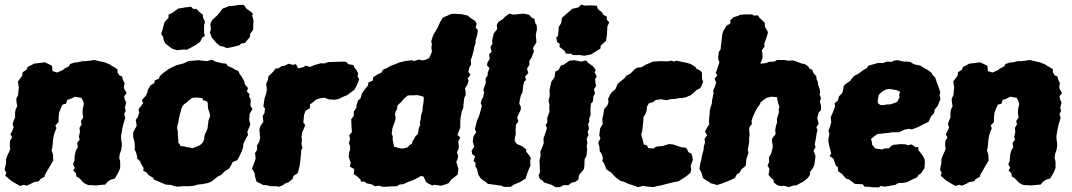

<svg xmlns="http://www.w3.org/2000/svg" viewBox="-27 -781 4611 826"><path d="M112 -503 118 -507 135 -509 166 -513 187 -503 197 -498 199 -475 219 -469 244 -480 250 -486 269 -495 275 -506 294 -512 306 -513 329 -518H341L360 -520L379 -523L399 -518L409 -516L423 -513L445 -504L452 -499L468 -490L479 -482L478 -471L486 -457L498 -452L502 -437L509 -423L506 -408L508 -397L518 -381L507 -367L510 -352L516 -340L510 -318L514 -304L507 -290L512 -274L503 -245L499 -227L497 -214L494 -198V-182L497 -166V-152L494 -135L488 -118L486 -101L490 -86V-59L485 -45L478 -32L467 -13L449 -8L436 1L426 13L403 15L384 17L377 16L352 15L337 8L327 0L324 -5L311 -17L302 -21L300 -36L288 -48L295 -59L287 -74L293 -90L295 -116L300 -135L308 -147L305 -166L316 -181L312 -192L317 -213L315 -231L324 -245L321 -261L331 -275L328 -297L329 -313L334 -334L330 -347L323 -360L296 -365L273 -354L263 -352L257 -335L242 -331L234 -314L227 -295L225 -273V-256L211 -241L216 -230L209 -213L204 -197L201 -179L200 -164L198 -146L195 -134L201 -116L202 -90L193 -75L183 -58L175 -44L166 -29L165 -21L146 -10L140 -1L120 2L105 10L87 18L76 14L59 19L40 8L32 3L20 -4L11 -12L-4 -25L0 -38L-7 -51L-1 -80V-96L4 -110L14 -132L17 -140L15 -157L16 -175L25 -190L18 -203L27 -221L32 -233L27 -248L34 -267L38 -276V-296L40 -309L47 -324L44 -343L43 -355L51 -373L52 -387L54 -404L50 -430L60 -444L69 -456L70 -470L87 -481L92 -493Z M739 22 728 21 710 15 686 13 669 6 658 1 636 -8 633 -15 612 -28 605 -38 589 -47 591 -58 581 -74 576 -87 563 -99V-107L558 -126L552 -138L553 -150L552 -169L546 -191V-212L561 -240L557 -266L566 -277L572 -297L569 -310L579 -324L589 -337L583 -350L601 -370L607 -384L609 -394L620 -413L637 -424L639 -435L657 -443L660 -453L674 -466L700 -485L710 -490L731 -500L762 -508L767 -510L785 -519L804 -520L825 -522L862 -518L885 -524L899 -516L929 -509L946 -507L953 -497L973 -489L985 -481L998 -476L1005 -461L1013 -451L1024 -430L1026 -419L1040 -402L1035 -388L1047 -375L1044 -368L1052 -352L1050 -327L1059 -312L1047 -291L1045 -267L1050 -245L1037 -214L1040 -200L1032 -187L1020 -162L1019 -148L1013 -130L1003 -109L994 -92L974 -84L969 -73L959 -56L941 -45L926 -30L908 -20L898 -12L884 -1L869 6L844 11L824 13L808 18L789 20H760ZM800 -143 819 -150 830 -155 839 -161 846 -170 851 -180 852 -192 854 -202 857 -208 862 -219 866 -229 867 -239 869 -252 870 -263 874 -273 877 -285 872 -303 869 -310 867 -326V-337L865 -342L859 -347L846 -350L845 -358L827 -361H813L800 -360L785 -349L776 -340L768 -335L760 -327L756 -319L752 -310L750 -299L747 -291L745 -279L742 -269L741 -257L736 -241L735 -227L738 -216V-204L739 -192L740 -179V-168L746 -161L749 -153L766 -151L775 -148L789 -147ZM949 -574 933 -581 920 -583 906 -594 885 -618 876 -641 880 -654 878 -679 886 -695 908 -715 924 -735 929 -743 959 -755 978 -756 1001 -760H1022L1034 -743L1048 -734L1061 -722L1058 -713L1064 -692L1063 -682L1062 -653L1050 -637L1047 -620L1038 -610L1027 -596L1011 -594L1002 -586L970 -578ZM733 -565 713 -572 700 -582 685 -593 677 -608 675 -622 666 -635 671 -650 681 -686 698 -704V-718L713 -725L740 -744L769 -749L795 -752L804 -743L819 -742L827 -733L846 -717V-707L855 -686L851 -673V-641L854 -626L843 -619L834 -601L816 -588L798 -578L777 -567L764 -568Z M1136 20 1122 16 1105 15 1097 10 1077 1 1070 -22 1068 -38 1057 -56 1064 -73 1073 -99 1070 -123 1079 -136V-156L1088 -171L1092 -187L1089 -223L1092 -236L1106 -257L1103 -283L1111 -294L1113 -315L1106 -323L1111 -357L1118 -379L1121 -395L1118 -421L1125 -436L1128 -453L1145 -469L1159 -486L1170 -487L1186 -497L1197 -498L1215 -507L1232 -502L1246 -505L1256 -487L1278 -492L1289 -499L1306 -493L1329 -502L1354 -509L1368 -508L1385 -514H1393L1416 -515L1457 -516L1466 -512L1471 -505L1494 -501L1498 -490L1507 -479L1514 -465L1511 -454L1518 -439L1509 -416L1497 -394L1480 -382L1469 -373L1450 -365L1429 -355L1414 -352L1391 -353L1377 -357L1369 -361L1349 -358L1332 -352L1317 -339L1306 -332L1307 -316L1288 -305L1281 -287L1278 -254L1286 -243L1279 -225L1273 -212L1270 -190L1272 -181L1270 -162L1274 -145L1269 -134L1268 -120L1266 -100L1263 -72L1257 -47L1253 -35L1236 -25L1232 -12L1215 3L1200 8L1190 16L1170 23L1166 20Z M1604 18 1585 20 1572 12 1551 8 1540 0 1527 1 1524 -8 1510 -22 1495 -32 1497 -54 1478 -64 1482 -81 1473 -107 1475 -125 1479 -137V-153L1474 -164L1479 -184L1475 -198L1487 -213L1485 -240L1484 -268L1495 -283V-301L1507 -318L1506 -326L1513 -348L1524 -358L1530 -379L1545 -400L1556 -413L1558 -426L1576 -434L1579 -449L1596 -460L1613 -468L1621 -481L1637 -488L1652 -497L1671 -504L1693 -513L1719 -519L1747 -522L1753 -518L1776 -525L1789 -521L1805 -524L1820 -532L1831 -558L1829 -576L1831 -592L1828 -603L1837 -631L1846 -645L1857 -665L1866 -685L1877 -704L1887 -709L1914 -721L1926 -722L1960 -720L1985 -714L1998 -703L2017 -691L2024 -679L2019 -663L2029 -651L2026 -631L2019 -607V-595L2012 -575L2011 -564L2003 -535L1998 -523L2000 -505L1992 -490L1988 -472L1997 -459L1985 -443L1989 -434L1983 -415L1974 -402L1977 -374L1970 -359L1967 -333L1966 -316L1960 -303L1954 -273L1953 -253V-232L1947 -216L1941 -200L1953 -190L1945 -173L1947 -144L1939 -126L1944 -110L1941 -95L1936 -85L1945 -55L1942 -30L1932 -22L1914 -8L1903 7L1890 12L1871 18L1840 14L1833 17L1813 7L1805 1L1796 -21L1784 -24L1757 -9L1744 -4L1723 4L1709 11L1692 13L1681 20L1655 21L1621 23ZM1701 -142 1712 -143 1728 -148 1734 -156 1745 -163 1748 -175 1753 -181 1759 -193 1771 -205 1773 -217 1775 -231 1781 -244 1779 -253 1783 -268 1784 -283 1787 -293 1790 -303 1791 -312 1792 -324 1794 -334 1796 -352V-364L1785 -368L1773 -371L1765 -372L1752 -371H1737L1727 -370L1716 -361L1706 -351L1699 -342L1690 -334L1683 -327L1681 -311L1676 -303L1672 -291L1674 -280L1675 -269L1671 -256L1666 -243L1661 -229L1660 -218L1658 -205L1663 -194L1662 -182L1664 -172L1666 -162L1668 -150L1677 -148L1688 -144Z M2139 23 2131 18 2102 14 2072 10 2060 0 2048 -8 2040 -15 2031 -29 2025 -54 2018 -66 2019 -81 2010 -88 2017 -108 2004 -119 2002 -133 2013 -150 2007 -172 2010 -195 2022 -212 2016 -226 2026 -265 2033 -279 2039 -299 2046 -327 2041 -337 2045 -351 2052 -364 2056 -385 2052 -394 2063 -424 2062 -443 2071 -457V-468L2079 -488L2068 -500L2070 -512L2080 -528L2077 -548L2088 -558L2083 -579L2092 -593L2090 -606L2097 -637L2112 -656L2110 -673L2117 -687L2134 -697L2148 -711L2164 -722L2183 -718L2218 -722H2228L2250 -717L2260 -705L2272 -700L2276 -681L2282 -672L2283 -654L2278 -631L2281 -599L2266 -575L2270 -559L2259 -532L2250 -518L2251 -503L2240 -485L2246 -467L2232 -452L2236 -437L2228 -429L2224 -414L2221 -385L2213 -368L2209 -349L2207 -335L2214 -321L2213 -308L2203 -287L2198 -275L2203 -258L2193 -246L2191 -221L2192 -205L2189 -193L2187 -177L2193 -165L2202 -159L2215 -154L2222 -150L2237 -138V-128L2248 -115L2257 -101L2254 -91L2255 -69L2244 -43L2234 -13L2211 2L2184 13L2170 23Z M2437 -544 2430 -550H2408L2401 -563L2380 -579L2381 -593L2370 -599L2366 -619L2374 -628L2377 -666L2387 -681L2391 -705L2412 -723L2435 -743L2461 -749L2474 -761L2488 -757L2517 -758L2541 -756L2545 -742L2563 -728L2569 -717L2584 -709L2583 -697L2594 -685L2586 -668L2584 -629L2580 -605L2557 -584L2556 -572L2535 -559L2516 -547L2486 -541L2470 -544ZM2382 24H2362L2348 15L2314 4L2308 -3L2295 -12L2290 -27L2296 -39L2295 -69L2294 -92L2299 -113L2297 -127L2304 -144L2312 -164L2311 -185L2322 -216L2326 -231L2320 -242L2328 -255L2327 -273L2337 -301L2336 -311L2337 -331L2333 -346L2338 -370L2337 -392L2339 -403L2345 -430L2358 -447L2362 -473L2376 -480L2386 -499L2397 -502L2423 -520L2444 -522L2474 -516L2494 -521L2504 -510L2523 -497L2536 -480L2531 -470L2540 -452L2533 -440L2537 -410L2528 -397L2533 -379L2526 -367L2524 -345L2515 -335L2513 -307L2514 -287L2508 -272V-257L2503 -247L2507 -228L2501 -213L2505 -201L2497 -184L2500 -166L2497 -154L2499 -138L2496 -110L2488 -96L2487 -67L2485 -53L2464 -28L2461 -8L2447 2L2432 5L2418 16L2398 15Z M2716 24 2706 19 2676 10 2657 1 2642 -3 2623 -17 2613 -27 2603 -38 2582 -52 2573 -76 2564 -89 2567 -101 2561 -120 2553 -131 2552 -148 2547 -167 2556 -186 2551 -199 2555 -229 2566 -248 2564 -268 2569 -291 2572 -311 2586 -328 2591 -342 2589 -355 2597 -373 2604 -383 2621 -398 2630 -420 2643 -431 2660 -445 2667 -455 2686 -465 2703 -483 2715 -490 2733 -492 2752 -503 2782 -516 2814 -518 2845 -517 2862 -520 2872 -516 2883 -520 2902 -516 2930 -510 2944 -506 2966 -492 2967 -487 2986 -477 2993 -469V-442L2998 -429L2991 -412L2986 -402L2970 -394L2955 -380L2944 -371L2924 -363L2908 -359H2895L2875 -355H2862L2840 -350L2817 -354L2803 -352L2794 -351L2781 -341L2765 -337L2756 -322L2755 -306L2751 -293L2741 -277V-265L2738 -236L2736 -218L2732 -205L2733 -195L2739 -176L2742 -160L2757 -155L2761 -144L2784 -142L2795 -150L2813 -152L2824 -153L2850 -161L2867 -160L2885 -154L2905 -147L2923 -146L2929 -139L2935 -126L2948 -120L2954 -94L2944 -66L2947 -52L2943 -37L2926 -23L2892 -1L2870 3L2842 10L2819 16L2800 20L2783 24L2753 21L2740 19Z M2997 -15 2994 -27 2990 -40 2982 -54 2985 -75 2990 -94 2993 -112 2997 -126 3000 -137 3001 -152 3006 -167 3004 -184 3015 -199 3006 -215 3013 -229 3024 -246 3023 -260 3024 -276 3026 -289V-304L3030 -320L3035 -334L3037 -354L3039 -361L3043 -382L3041 -390L3049 -410L3054 -426L3047 -442L3059 -457L3052 -467L3057 -480L3062 -495L3068 -513L3063 -525V-538L3066 -559L3073 -568L3075 -589L3077 -602L3080 -632L3084 -646L3093 -661L3097 -669L3115 -680V-694L3129 -707L3149 -713L3156 -717L3176 -719H3209L3216 -714L3234 -715L3240 -705L3257 -689L3263 -683L3264 -665L3273 -650L3277 -643L3273 -627L3261 -593L3262 -581L3251 -565L3253 -548L3254 -533L3249 -520L3244 -507L3255 -508L3270 -510L3281 -515L3304 -516L3316 -523H3348L3363 -520L3386 -521L3400 -516L3424 -507L3434 -506L3451 -495L3454 -487L3468 -480L3472 -468L3485 -452L3486 -440L3492 -427V-418L3499 -399L3501 -385L3499 -375L3505 -359L3500 -344L3505 -327V-307L3495 -297L3489 -274L3495 -248L3485 -234L3490 -222L3486 -206L3484 -192L3478 -158L3482 -149L3473 -133L3481 -112L3480 -97L3476 -70L3468 -54L3459 -43L3457 -28L3448 -15L3431 -1L3418 6L3398 17H3387L3366 24L3345 18L3332 20L3316 15L3302 4L3300 -9L3293 -13L3279 -29L3282 -43L3283 -56L3275 -68L3282 -84L3281 -104L3291 -121L3297 -145V-155L3294 -177L3295 -185L3310 -205L3308 -220L3311 -239L3316 -254L3315 -269L3324 -298L3323 -311L3326 -321L3321 -336L3317 -352L3316 -363L3292 -365L3271 -360L3256 -350L3244 -340V-335L3233 -320L3223 -303L3212 -279L3206 -260L3208 -248L3197 -234L3196 -221L3198 -200L3196 -190V-171L3194 -158L3190 -137L3193 -124L3183 -93V-84L3181 -68L3162 -52L3155 -38L3143 -31L3135 -16L3118 -7L3110 -4L3093 3L3074 10L3058 15L3041 10L3029 7L3025 2L3015 -3Z M3728 25 3715 23 3692 22 3685 12 3668 11 3650 10 3636 -1 3624 -10 3615 -11 3606 -20 3595 -33 3578 -45V-61L3568 -70L3564 -83L3558 -99L3542 -110L3549 -121L3546 -133L3541 -151L3537 -171V-183L3541 -205L3537 -219L3542 -231L3549 -254L3547 -277L3554 -293L3559 -305L3566 -325L3563 -336L3578 -349L3582 -366L3596 -381L3601 -396L3602 -409L3611 -420L3631 -433L3636 -441L3647 -454L3665 -463L3686 -479L3702 -488L3708 -498L3725 -503L3750 -510H3773L3787 -516L3810 -515L3818 -520L3835 -522L3861 -516H3876L3891 -514L3899 -508L3911 -503L3932 -499L3951 -487L3964 -480L3981 -467L3985 -458L3996 -448L4001 -433L4006 -419L4010 -410L4018 -383L4015 -372L4019 -354L4014 -343L4007 -325L3994 -310L3992 -295L3979 -281L3967 -256L3953 -250L3924 -235L3896 -224L3884 -227L3864 -223L3841 -212H3825H3812L3794 -209L3781 -208L3747 -204L3736 -196L3720 -183L3724 -171L3725 -158L3730 -153L3737 -143L3746 -141L3769 -138L3776 -142L3797 -143L3806 -152L3816 -158L3848 -161L3870 -160L3879 -156L3894 -160L3912 -148H3924V-135L3941 -114L3950 -98L3952 -83L3950 -57L3935 -35L3925 -29L3918 -18L3892 -6L3875 3L3855 6H3839L3825 14L3798 19L3779 22L3761 19L3755 25ZM3763 -329H3772L3780 -330L3786 -331L3792 -332H3804L3813 -335L3820 -338L3828 -340L3834 -345L3838 -353L3843 -362L3841 -372L3843 -379L3846 -385L3841 -389L3834 -392L3826 -394L3818 -395L3809 -397L3801 -398L3788 -397L3781 -394L3771 -389L3765 -384L3759 -379L3753 -372L3752 -363L3750 -354L3749 -345L3750 -337L3756 -332Z M4136 -503 4142 -507 4159 -509 4190 -513 4211 -503 4221 -498 4223 -475 4243 -469 4268 -480 4274 -486 4293 -495 4299 -506 4318 -512 4330 -513 4353 -518H4365L4384 -520L4403 -523L4423 -518L4433 -516L4447 -513L4469 -504L4476 -499L4492 -490L4503 -482L4502 -471L4510 -457L4522 -452L4526 -437L4533 -423L4530 -408L4532 -397L4542 -381L4531 -367L4534 -352L4540 -340L4534 -318L4538 -304L4531 -290L4536 -274L4527 -245L4523 -227L4521 -214L4518 -198V-182L4521 -166V-152L4518 -135L4512 -118L4510 -101L4514 -86V-59L4509 -45L4502 -32L4491 -13L4473 -8L4460 1L4450 13L4427 15L4408 17L4401 16L4376 15L4361 8L4351 0L4348 -5L4335 -17L4326 -21L4324 -36L4312 -48L4319 -59L4311 -74L4317 -90L4319 -116L4324 -135L4332 -147L4329 -166L4340 -181L4336 -192L4341 -213L4339 -231L4348 -245L4345 -261L4355 -275L4352 -297L4353 -313L4358 -334L4354 -347L4347 -360L4320 -365L4297 -354L4287 -352L4281 -335L4266 -331L4258 -314L4251 -295L4249 -273V-256L4235 -241L4240 -230L4233 -213L4228 -197L4225 -179L4224 -164L4222 -146L4219 -134L4225 -116L4226 -90L4217 -75L4207 -58L4199 -44L4190 -29L4189 -21L4170 -10L4164 -1L4144 2L4129 10L4111 18L4100 14L4083 19L4064 8L4056 3L4044 -4L4035 -12L4020 -25L4024 -38L4017 -51L4023 -80V-96L4028 -110L4038 -132L4041 -140L4039 -157L4040 -175L4049 -190L4042 -203L4051 -221L4056 -233L4051 -248L4058 -267L4062 -276V-296L4064 -309L4071 -324L4068 -343L4067 -355L4075 -373L4076 -387L4078 -404L4074 -430L4084 -444L4093 -456L4094 -470L4111 -481L4116 -493Z"/></svg>

Font: Winky Rough ExtraBold
Style: Italic
Weight: 800
Italic angle: -8.97852°
Designer: Simon Atzbach
Foundry: typofactur
Version: Version 1.206; ttfautohint (v1.8.4.7-5d5b)